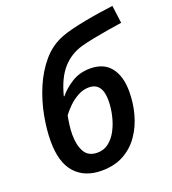

<svg xmlns="http://www.w3.org/2000/svg" viewBox="-140 -870 879 984"><g transform="rotate(-20 299.5 -377.5)"><path d="M247.1 9.8Q154.8 9.8 103 -47.6Q51.3 -105 51.3 -220.2Q51.3 -284.2 65.2 -358.2Q79.1 -432.1 108.6 -502.2Q138.2 -572.3 184.1 -626.5Q230 -680.7 293.9 -705.6Q316.4 -714.8 352.8 -723.9Q389.2 -732.9 431.2 -741Q473.1 -749 513.9 -755.1Q554.7 -761.2 585.9 -765.1L598.6 -668.5Q565.4 -663.6 523.4 -656.7Q481.4 -649.9 440.7 -641.8Q399.9 -633.8 370.6 -625.5Q305.7 -607.4 261.5 -557.6Q217.3 -507.8 193.4 -415L196.3 -414.1Q223.1 -447.8 266.8 -475.3Q310.5 -502.9 368.7 -502.9Q441.9 -502.9 479.5 -455.3Q517.1 -407.7 517.1 -323.2Q517.1 -261.7 501.2 -202.6Q485.4 -143.6 452.6 -95.5Q419.9 -47.4 368.9 -18.8Q317.9 9.8 247.1 9.8ZM257.8 -84.5Q293.9 -84.5 320.8 -106.2Q347.7 -127.9 365.5 -162.8Q383.3 -197.8 392.3 -238.5Q401.4 -279.3 401.4 -316.9Q401.4 -414.1 328.6 -414.1Q297.9 -414.1 269 -398.4Q240.2 -382.8 217 -360.1Q193.8 -337.4 178.7 -316.9Q173.8 -292.5 170.4 -266.1Q167 -239.7 167 -216.3Q167 -157.2 187.7 -120.8Q208.5 -84.5 257.8 -84.5Z"/></g></svg>

Font: Open Sans SemiBold
Style: Italic
Weight: 600
Italic angle: -12°
Designer: Monotype Design Team
Foundry: Monotype Imaging Inc.
Version: Version 3.003; ttfautohint (v1.8.4)